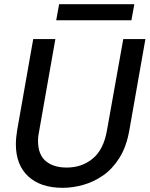

<svg xmlns="http://www.w3.org/2000/svg" viewBox="-20 -887 716 919"><path d="M280 12Q174 12 115 -43Q56 -98 56 -196Q56 -227 62 -263L139 -700H245L168 -263Q165 -250 163.5 -237.5Q162 -225 162 -213Q162 -147 199 -116Q236 -85 299 -85Q372 -85 424 -128Q476 -171 492 -263L570 -700H676L599 -263Q585 -184 551.5 -131Q518 -78 473 -47Q428 -16 378 -2Q328 12 280 12ZM249 -790 263 -867H623L609 -790Z"/></svg>

Font: Rethink Sans Medium
Style: Italic
Weight: 500
Italic angle: -10°
Designer: The Rethink Sans project authors (Hans Thiessen). DM Sans designed by Colophon Foundry.
Foundry: Rethink Communications LLC
Version: Version 1.001